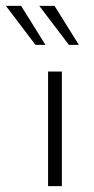

<svg xmlns="http://www.w3.org/2000/svg" viewBox="-75 -635 320 655"><path d="M136 -391V0H89V-391ZM-3 -615 80 -482H46L-55 -615ZM111 -615 194 -482H160L59 -615Z"/></svg>

Font: Josefin Sans Light
Style: Regular
Weight: 300
Designer: Santiago Orozco
Foundry: Typemade
Version: Version 2.000